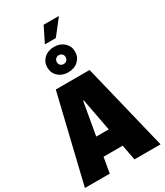

<svg xmlns="http://www.w3.org/2000/svg" viewBox="-265 -1216 1131 1319"><g transform="rotate(-30 300.0 -556.5)"><path d="M0 0 165 -686H433L600 0H393L370 -122H218L197 0ZM343 -267 294 -525H289L244 -267ZM255 -992 315 -1113H432L434 -1110L342 -992ZM300 -745Q252 -745 221 -773.5Q190 -802 190 -845Q190 -889 221 -917.5Q252 -946 300 -946Q348 -946 379 -917.5Q410 -889 410 -845Q410 -802 379 -773.5Q348 -745 300 -745ZM300 -810Q315 -810 325 -820Q335 -830 335 -846Q335 -861 325 -870.5Q315 -880 300 -880Q285 -880 275 -870Q265 -860 265 -844Q265 -829 275 -819.5Q285 -810 300 -810Z"/></g></svg>

Font: Chivo Mono Medium Black
Style: Regular
Weight: 900
Monospace: yes
Version: Version 1.008